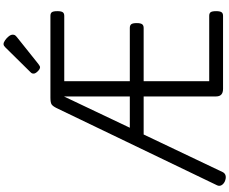

<svg xmlns="http://www.w3.org/2000/svg" viewBox="-128 -1182 1325 1110"><g transform="rotate(-90 535.0 -626.5)"><path d="M999 0H577Q555 0 544 -10Q533 -20 533 -40V-459H313L95 -1Q88 12 74 15Q60 18 41 10Q25 2 19 -10.5Q13 -23 20 -36L466 -963Q477 -985 487.5 -991.5Q498 -998 526 -998H999Q1014 -998 1020 -989.5Q1026 -981 1026 -958Q1026 -936 1020 -927Q1014 -918 999 -918H621V-539H929Q944 -539 950.5 -530.5Q957 -522 957 -499Q957 -477 950.5 -468Q944 -459 929 -459H621V-80H999Q1014 -80 1020 -71.5Q1026 -63 1026 -40Q1026 -18 1020 -9Q1014 0 999 0ZM352 -539H533V-920ZM702 -1058Q691 -1058 678 -1071.5Q665 -1085 665 -1095Q665 -1099 666 -1103Q667 -1107 673 -1113L816 -1258Q821 -1263 825.5 -1266Q830 -1269 836 -1269Q845 -1269 858 -1260Q871 -1251 880.5 -1239Q890 -1227 890 -1216Q890 -1209 887.5 -1204Q885 -1199 875 -1191L721 -1068Q715 -1064 710.5 -1061Q706 -1058 702 -1058Z"/></g></svg>

Font: Playwrite ES Deco
Style: Regular
Weight: 400
Designer: Veronika Burian, José Scaglione
Foundry: TypeTogether
Version: Version 1.002